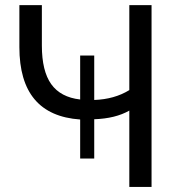

<svg xmlns="http://www.w3.org/2000/svg" viewBox="-20 -739 704 759"><path d="M491.2 -301.8Q436.5 -270.5 352.5 -267.6V-112.3H296.9V-266.6Q56.6 -283.2 56.6 -552.7V-718.8H145.5V-558.6Q145.5 -458 182.6 -406.2Q219.7 -354.5 296.9 -345.7V-519.5H352.5V-343.8Q432.6 -346.7 491.2 -382.8V-718.8H579.1V0H491.2Z"/></svg>

Font: Min Sans
Style: Regular
Weight: 400
Designer: Jinseong-Kim, NotoSansCJK, Nunito
Foundry: Jinseong-Kim
Version: Version 1.400;Glyphs 3.1.2 (3151)